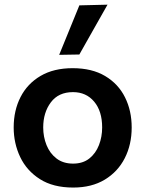

<svg xmlns="http://www.w3.org/2000/svg" viewBox="-20 -810 638 842"><path d="M301 12.5Q213 12.5 155 -24.5Q97 -61.5 68.5 -121.5Q40 -181.5 40 -251Q40 -325.5 70 -384.2Q100 -443 157.8 -477Q215.5 -511 298.5 -511Q383.5 -511 441.2 -476.5Q499 -442 528.2 -383.2Q557.5 -324.5 557.5 -251Q557.5 -176 527.2 -116.5Q497 -57 439.5 -22.2Q382 12.5 301 12.5ZM300.5 -92.5Q343.5 -92.5 371.8 -115Q400 -137.5 414 -173.8Q428 -210 428 -251Q428 -322.5 393 -364.2Q358 -406 300 -406Q236.5 -406 203 -361.2Q169.5 -316.5 169.5 -251Q169.5 -210 184 -173.8Q198.5 -137.5 227.8 -115Q257 -92.5 300.5 -92.5ZM239.5 -569.5Q261.5 -624 284 -678.5Q306 -732.5 328 -786.5L451.5 -789.5Q419.5 -733.5 389 -679Q358.5 -624.5 328 -571Z"/></svg>

Font: Heraclito SemiBold
Style: Regular
Weight: 600
Designer: Kostas Bartsokas (font) & Cristiano Sobral (main changes)
Foundry: Kostas Bartsokas (font) & Cristiano Sobral (main changes)
Version: Version 1.00;July 8, 2020;FontCreator 13.0.0.2655 64-bit